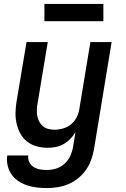

<svg xmlns="http://www.w3.org/2000/svg" viewBox="-20 -744 640 977"><path d="M219 213Q193 213 167 210Q141 207 117.5 199Q94 191 73.5 177.5Q53 164 39 144Q25 124 19 98.5Q13 73 17 47H124Q121 65 129 81Q137 97 151.5 106Q166 115 183.5 118Q201 121 219 121Q243 121 266.5 113.5Q290 106 309 88.5Q328 71 338 48.5Q348 26 352 2L364 -71Q353 -53 337.5 -37Q322 -21 303 -10.5Q284 0 263.5 4Q243 8 223 8Q194 8 166.5 0.5Q139 -7 117.5 -24Q96 -41 83 -65.5Q70 -90 64 -117Q58 -144 59 -173.5Q60 -203 65 -232L115 -530H223L171 -217Q168 -201 167.5 -184.5Q167 -168 170 -153Q173 -138 180 -124.5Q187 -111 198.5 -101.5Q210 -92 225.5 -88Q241 -84 257 -84Q279 -84 301.5 -90.5Q324 -97 342 -112Q360 -127 370.5 -148Q381 -169 384 -191L440 -530H548L458 17Q453 44 443.5 70.5Q434 97 417 121Q400 145 377 163.5Q354 182 327.5 193Q301 204 273.5 208.5Q246 213 219 213ZM206 -636V-724H506V-636Z"/></svg>

Font: Iosevka Curly SmBdEx
Style: Italic
Weight: 600
Width: 7
Italic angle: -9°
Monospace: yes
Designer: Belleve Invis
Foundry: Belleve Invis
Version: Version 11.1.0; ttfautohint (v1.8.3)